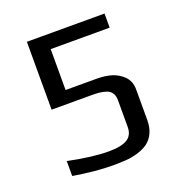

<svg xmlns="http://www.w3.org/2000/svg" viewBox="-121 -754 822 869"><g transform="rotate(-20 290.0 -319.5)"><path d="M87 -8V-80Q203 -56 281 -56Q342 -56 370.5 -73.5Q399 -91 399 -131V-260Q399 -302 363 -314Q346 -319 331.5 -320.5Q317 -322 294 -322H102V-649H476V-581H192V-384H342Q382 -384 413 -374.5Q444 -365 468 -342Q493 -317 493 -277V-129Q493 -94 480.5 -67.5Q468 -41 447 -26Q428 -12 398.5 -3Q369 6 340 8Q304 10 278 10Q197 10 87 -8Z"/></g></svg>

Font: Play
Style: Regular
Weight: 400
Designer: Jonas Hecksher (Cyrillic expansion: Cyreal)
Foundry: Jonas Hecksher, Playtype, e-types AS
Version: Version 2.101; ttfautohint (v1.5.65-e2d9)